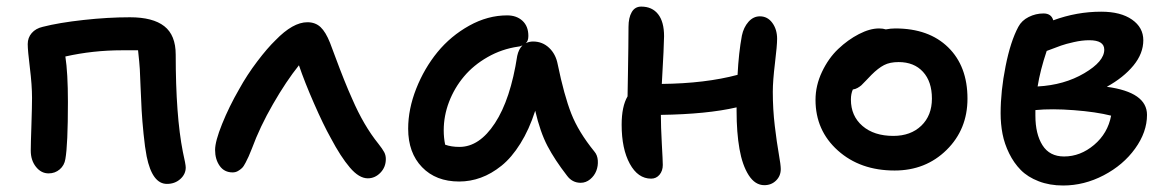

<svg xmlns="http://www.w3.org/2000/svg" viewBox="-20 -550 3573 588"><path d="M491.2 13.2Q446.3 13.2 429.2 -70.8Q423.8 -98.1 419.7 -139.6Q415.5 -181.2 413.8 -211.7Q412.1 -242.2 410.4 -285.6Q408.7 -329.1 408.2 -337.9Q407.2 -355.5 402.8 -396H354Q264.6 -396 180.2 -377Q188 -326.7 188 -237.8Q188 -106.4 180.2 -63Q177.2 -43.5 162.8 -31.2Q148.4 -19 128.9 -19Q106 -19 90.1 -39.1Q74.2 -59.1 74.2 -88.9Q74.2 -108.4 76.2 -166.5Q78.1 -224.6 78.1 -250Q78.1 -289.1 71.5 -342.3Q64.9 -395.5 64.9 -415Q64.9 -434.6 77.1 -448.7Q89.4 -462.9 110.8 -467.8Q160.2 -480.5 235.4 -488.8Q310.5 -497.1 377.9 -497.1Q448.2 -497.1 483.2 -469.7Q518.1 -442.4 518.1 -382.8Q518.1 -195.8 540 -85Q548.8 -46.4 548.8 -37.1Q548.8 -16.6 532.2 -1.7Q515.6 13.2 491.2 13.2Z M692.4 -22Q667 -22 652.8 -42Q638.7 -62 638.7 -90.8Q638.7 -117.2 660.2 -170.4Q681.6 -223.6 712.4 -276.9Q736.3 -320.3 767.6 -361.6Q798.8 -402.8 823.7 -426.8Q877 -481.9 921.4 -481.9Q945.8 -481.9 961.7 -467Q977.5 -452.1 990.7 -418.9Q995.1 -407.7 1007.8 -373.3Q1020.5 -338.9 1033.7 -305.9Q1046.9 -272.9 1058.6 -247.1Q1093.8 -165.5 1138.7 -109.9Q1151.4 -93.8 1156.5 -84.2Q1161.6 -74.7 1161.6 -63Q1161.6 -38.1 1145 -21Q1128.4 -3.9 1106.4 -3.9Q1079.6 -3.9 1051.5 -36.9Q1023.4 -69.8 992.7 -127.9Q970.2 -168 941.7 -233.2Q913.1 -298.3 895.5 -350.1Q856.4 -301.3 816.2 -231.4Q775.9 -161.6 751.5 -95.2Q744.6 -78.1 741.5 -71Q738.3 -64 732.2 -52Q726.1 -40 720.9 -35.2Q715.8 -30.3 708.5 -26.1Q701.2 -22 692.4 -22Z M1386.2 5.9Q1314.9 5.9 1272.5 -38.1Q1230 -82 1230 -155.8Q1230 -215.8 1254.6 -278.3Q1279.3 -340.8 1319.8 -390.4Q1360.4 -439.9 1417 -471.4Q1473.6 -502.9 1533.2 -502.9Q1562 -502.9 1580.1 -486.3Q1598.1 -469.7 1598.1 -439.9Q1598.1 -424.3 1590.3 -418Q1601.6 -422.9 1612.3 -422.9Q1641.1 -422.9 1661.6 -403.6Q1682.1 -384.3 1688 -353Q1707.5 -258.3 1729.5 -202.1Q1751.5 -146 1800.3 -85.9Q1809.6 -75.2 1810.8 -58.6Q1812 -42 1806.2 -26.9Q1800.3 -11.7 1787.4 -1Q1774.4 9.8 1758.3 9.8Q1732.4 9.8 1716.3 -12.2Q1679.2 -60.1 1656.7 -102.8Q1634.3 -145.5 1619.1 -210.9Q1600.6 -153.3 1573.7 -110.4Q1546.9 -67.4 1515.9 -42.5Q1484.9 -17.6 1452.6 -5.9Q1420.4 5.9 1386.2 5.9ZM1338.9 -150.9Q1338.9 -127.9 1343.3 -106.9Q1361.8 -100.1 1387.2 -100.1Q1448.2 -100.1 1495.8 -172.9Q1543.5 -245.6 1564 -378.9Q1568.4 -399.4 1580.1 -411.1Q1572.3 -407.2 1566.9 -407.2Q1516.6 -399.9 1473.4 -375.2Q1430.2 -350.6 1400.9 -315.7Q1371.6 -280.8 1355.2 -238Q1338.9 -195.3 1338.9 -150.9Z M1974.1 -2.9Q1933.6 -2.9 1908.7 -48.6Q1883.8 -94.2 1883.8 -168Q1883.8 -224.1 1901.9 -254.9Q1902.3 -279.3 1903.1 -324.7Q1903.8 -370.1 1904.3 -405.5Q1904.8 -440.9 1904.8 -467.8Q1904.8 -495.6 1914.6 -512.7Q1924.3 -529.8 1943.8 -529.8Q1977.1 -529.8 1995.4 -506.6Q2013.7 -483.4 2013.7 -439Q2013.7 -413.6 2006.8 -293Q2140.1 -294.4 2238.8 -320.8Q2242.2 -388.2 2252 -440.9Q2257.3 -466.3 2272.2 -483.2Q2287.1 -500 2307.1 -500Q2330.6 -500 2345.2 -480Q2359.9 -460 2359.9 -431.2Q2359.9 -410.6 2353.3 -356.4Q2346.7 -302.2 2346.7 -269Q2346.7 -215.3 2352.8 -164.3Q2358.9 -113.3 2365 -79.1Q2371.1 -44.9 2371.1 -32.2Q2371.1 -11.2 2356.7 2.9Q2342.3 17.1 2320.8 17.1Q2292.5 17.1 2272.9 -13.4Q2253.4 -43.9 2244.6 -94Q2235.8 -144 2235.8 -210V-221.2Q2145 -200.2 2003.9 -198.2Q2003.9 -163.1 2006.8 -110.1Q2009.8 -57.1 2009.8 -44.9Q2009.8 -26.9 1999.8 -14.9Q1989.7 -2.9 1974.1 -2.9Z M2719.7 -27.8Q2614.3 -27.8 2545.9 -89.1Q2477.5 -150.4 2477.5 -244.1Q2477.5 -288.1 2497.3 -329.8Q2517.1 -371.6 2546.9 -399.9Q2576.7 -428.2 2610.4 -445.6Q2644 -462.9 2671.9 -462.9Q2684.1 -462.9 2692.9 -460Q2707.5 -462.9 2721.7 -462.9Q2824.7 -462.9 2883.8 -405Q2942.9 -347.2 2942.9 -248Q2942.9 -153.8 2878.9 -90.8Q2814.9 -27.8 2719.7 -27.8ZM2585.9 -245.1Q2585.9 -194.8 2621.3 -164.3Q2656.7 -133.8 2715.8 -133.8Q2769 -133.8 2801.5 -165Q2834 -196.3 2834 -248Q2834 -300.3 2806.6 -330.1Q2779.3 -359.9 2731.9 -359.9Q2705.1 -359.9 2687.3 -350.6Q2669.4 -341.3 2648.9 -320.8Q2642.6 -314.5 2632.3 -303.5Q2622.1 -292.5 2617.9 -288.8Q2613.8 -285.2 2606.7 -281Q2599.6 -276.9 2591.8 -275.9Q2585.9 -262.7 2585.9 -245.1Z M3235.8 18.1Q3194.3 18.1 3160.9 5.1Q3127.4 -7.8 3106.2 -29.3Q3085 -50.8 3070.6 -80.1Q3056.2 -109.4 3050.3 -139.6Q3044.4 -169.9 3044.4 -203.1Q3044.4 -271 3059.6 -347.2Q3074.7 -423.3 3098.6 -467.8Q3108.9 -487.3 3130.4 -498Q3151.9 -508.8 3175.8 -508.8Q3199.7 -508.8 3205.6 -487.8Q3277.3 -514.2 3352.5 -514.2Q3412.1 -514.2 3446.8 -490Q3481.4 -465.8 3481.4 -426.8Q3481.4 -386.2 3451.2 -349.4Q3420.9 -312.5 3369.6 -284.2Q3492.7 -267.6 3492.7 -198.2Q3492.7 -145.5 3456.3 -95Q3419.9 -44.4 3360.1 -13.2Q3300.3 18.1 3235.8 18.1ZM3315.9 -426.8Q3293.9 -426.8 3268.8 -421.1Q3243.7 -415.5 3229.5 -410.4Q3215.3 -405.3 3185.5 -394Q3165.5 -334.5 3157.7 -285.2Q3239.3 -289.6 3300.5 -325.7Q3361.8 -361.8 3361.8 -397.9Q3361.8 -426.8 3315.9 -426.8ZM3150.9 -195.8Q3150.9 -139.6 3172.6 -105.2Q3194.3 -70.8 3238.8 -70.8Q3288.6 -70.8 3330.6 -106.2Q3372.6 -141.6 3382.8 -195.8Q3336.4 -207.5 3268.6 -212.6Q3200.7 -217.8 3150.9 -212.9Z"/></svg>

Font: Shantell Sans Irregular
Style: Regular
Weight: 500
Designer: Stephen Nixon, Anya Danilova, Shantell Martin
Foundry: Arrow Type
Version: Version 1.006;[9816181b4]